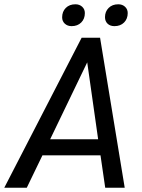

<svg xmlns="http://www.w3.org/2000/svg" viewBox="-47 -876 663 896"><path d="M422 -151H151L78 0H-27L334 -700H420L535 0H444ZM411 -226 360 -585 187 -226ZM243 -795Q243 -822 260 -839Q277 -856 305 -856Q324 -856 336.5 -844.5Q349 -833 349 -815Q349 -788 332 -771Q315 -754 287 -754Q268 -754 255.5 -765.5Q243 -777 243 -795ZM443 -796Q443 -822 460 -839Q477 -856 505 -856Q524 -856 536.5 -844.5Q549 -833 549 -815Q549 -788 532 -771Q515 -754 487 -754Q467 -754 455 -765.5Q443 -777 443 -796Z"/></svg>

Font: Sarabun
Style: Italic
Weight: 400
Italic angle: -10°
Designer: Suppakit Chalermlarp | Katatrad Co.,Ltd.
Foundry: Cadson Demak Co.,Ltd.
Version: Version 1.000; ttfautohint (v1.6)